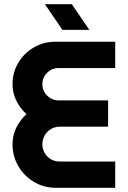

<svg xmlns="http://www.w3.org/2000/svg" viewBox="-20 -900 612 920"><path d="M249 0Q191 0 143.5 -28Q96 -56 68 -103.5Q40 -151 40 -209Q40 -251 58 -288Q76 -325 107 -353Q76 -381 58 -418Q40 -455 40 -496Q40 -553 67.5 -599Q95 -645 141.5 -672.5Q188 -700 244 -700H532V-574H260Q239 -574 221.5 -563.5Q204 -553 193.5 -535.5Q183 -518 183 -496Q183 -475 193.5 -457.5Q204 -440 221.5 -429.5Q239 -419 260 -419H498V-293H266Q243 -293 224 -281.5Q205 -270 194 -251Q183 -232 183 -209Q183 -186 194 -167Q205 -148 224 -137Q243 -126 266 -126H532V0ZM279 -757 195 -880H324L408 -757Z"/></svg>

Font: MuseoModerno Thin SemiBold
Style: Regular
Weight: 600
Version: Version 1.003